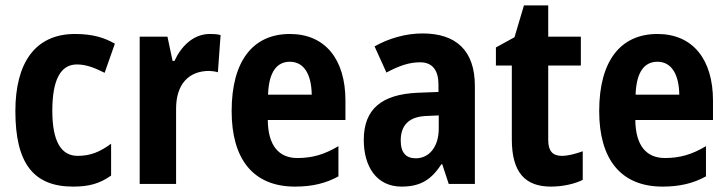

<svg xmlns="http://www.w3.org/2000/svg" viewBox="-20 -748 2698 712"><path d="M251 -56C310 -56 350 -67 392 -97V-215C351 -185 316 -170 268 -170C206 -170 174 -225 174 -337C174 -449 203 -509 265 -509C298 -509 328 -498 368 -478L406 -586C369 -607 327 -622 258 -622C109 -622 37 -513 37 -336C37 -144 103 -56 251 -56Z M758 -622C696 -622 651 -575 627 -522H620L601 -612H498V-66H633V-345C633 -435 679 -485 756 -485C762 -485 780 -483 788 -480L798 -618C783 -622 768 -622 758 -622Z M1055 -622C918 -622 839 -522 839 -336C839 -159 918 -56 1074 -56C1137 -56 1188 -68 1235 -94V-206C1183 -175 1138 -162 1083 -162C1013 -162 974 -209 973 -303H1261V-375C1261 -528 1186 -622 1055 -622ZM1055 -519C1108 -519 1135 -471 1136 -397H974C977 -485 1009 -519 1055 -519Z M1547 -624C1485 -624 1422 -606 1369 -576L1413 -479C1460 -504 1497 -517 1538 -517C1584 -517 1606 -487 1606 -434V-407L1528 -404C1397 -398 1329 -345 1329 -229C1329 -131 1376 -56 1469 -56C1541 -56 1580 -83 1617 -139H1620L1644 -66H1741V-429C1741 -560 1672 -624 1547 -624ZM1563 -318 1607 -320V-271C1607 -203 1571 -161 1522 -161C1487 -161 1466 -180 1466 -227C1466 -282 1495 -316 1563 -318Z M2063 -170C2029 -170 2013 -189 2013 -228V-505H2134V-612H2013V-728H1923L1888 -610L1819 -572V-505H1878V-231C1878 -108 1928 -56 2023 -56C2067 -56 2111 -66 2141 -81V-187C2112 -177 2087 -170 2063 -170Z M2418 -622C2281 -622 2202 -522 2202 -336C2202 -159 2281 -56 2437 -56C2500 -56 2551 -68 2598 -94V-206C2546 -175 2501 -162 2446 -162C2376 -162 2337 -209 2336 -303H2624V-375C2624 -528 2549 -622 2418 -622ZM2418 -519C2471 -519 2498 -471 2499 -397H2337C2340 -485 2372 -519 2418 -519Z"/></svg>

Font: Noto Sans Malayalam UI Condensed
Style: Bold
Weight: 700
Width: 3
Designer: Jelle Bosma - Monotype Design Team
Foundry: Monotype Imaging Inc.
Version: Version 2.104